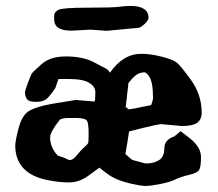

<svg xmlns="http://www.w3.org/2000/svg" viewBox="-20 -611 726 640"><path d="M218.3 -508.8Q163.6 -508.8 161.1 -541Q160.2 -546.9 160.4 -558.8Q160.6 -570.8 174.6 -578.1Q188.5 -585.4 272 -585.4Q355.5 -585.4 377.7 -588.4Q399.9 -591.3 413.6 -591.3Q474.6 -591.3 475.1 -552.2Q475.1 -542.5 461.2 -530.3Q447.3 -518.1 440.4 -518.1L335 -508.3L282.2 -512.2L218.8 -508.8ZM405.3 -247.6Q405.3 -247.6 405.3 -247.1Q405.3 -246.6 407.2 -246.6Q418 -246.6 483.9 -260.7Q490.2 -277.8 490.2 -285.2Q490.2 -285.2 490.2 -285.6Q490.2 -293 489.7 -293.9Q489.7 -356 462.9 -370.1Q444.3 -369.6 432.6 -360.1Q420.9 -350.6 408.2 -334.5Q403.8 -293.5 398.9 -252.9Q405.8 -252 405.8 -249.5Q405.8 -249.5 405.8 -249Q405.8 -248 405.3 -247.6ZM450.7 -431.6H451.2Q481 -431.6 517.8 -422.4Q554.7 -413.1 567.9 -403.3Q581.1 -393.6 616.5 -344.7Q651.9 -295.9 652.3 -236.3Q652.3 -212.4 637.2 -201.7Q622.1 -190.9 586.4 -190.9L521.5 -196.8Q521 -197.3 519 -197.3Q508.3 -197.3 456.5 -184.6Q419.9 -175.8 410.2 -172.9Q404.8 -134.8 397.9 -97.7Q418.9 -78.6 421.9 -77.6Q442.9 -71.8 463.9 -66.4H471.2Q492.7 -66.4 510.7 -77.6Q527.3 -87.9 527.8 -116.7Q528.3 -146 561 -156.2L582 -173.8L613.8 -149.4Q649.4 -120.1 649.9 -89.4Q649.9 -87.9 649.9 -86.4Q649.9 -58.1 645 -46.9Q640.1 -35.2 611.1 -28.3Q582 -21.5 564.2 -12.7Q546.4 -3.9 513.9 2.4Q481.4 8.8 465.8 8.8Q450.2 8.8 419.9 2Q389.6 -4.9 366.9 -14.6Q344.2 -24.4 311.5 -52.2Q306.6 -48.8 275.4 -25.9Q244.1 -2.9 210.7 -2.9Q177.2 -2.9 138.2 -10.7Q31.7 -32.2 30.8 -125.5Q30.8 -140.6 42.2 -184.6Q53.7 -228.5 78.9 -242.4Q104 -256.3 154.8 -265.1L232.4 -277.8L294.4 -272.5L296.9 -277.3L297.9 -304.2Q297.9 -322.3 277.1 -335Q256.3 -347.7 209 -347.7H174.8Q165.5 -319.3 164.6 -317.9Q147.9 -292.5 136.2 -282.2Q124.5 -271.5 100.1 -271.5Q99.6 -271.5 98.6 -271.5Q75.7 -271.5 69.6 -281.2Q63.5 -291 63.5 -299.8L63 -300.3Q63 -309.1 73.2 -335.4Q83.5 -362.3 85.9 -366.2Q88.4 -370.1 117.7 -396.5Q147 -422.9 199.5 -422.9Q252 -422.9 288.6 -405.8L335.9 -380.9Q341.8 -376.5 346.7 -368.7Q390.1 -431.6 450.7 -431.6ZM205.6 -79.6Q209.5 -77.6 213.4 -77.6Q223.1 -78.1 233.9 -90.8Q248.5 -109.4 260.7 -120.1Q272.9 -130.9 274.2 -135Q275.4 -139.2 275.4 -167.7Q275.4 -196.3 270.8 -207Q266.1 -217.8 231.2 -217.8Q196.3 -217.8 192.9 -216.8L180.2 -212.9Q147.5 -171.9 147 -153.3V-152.8Q147 -120.1 172.4 -92.3Q192.4 -86.9 205.6 -79.6Z"/></svg>

Font: Drukaatie burti
Style: Bold
Weight: 700
Version: Version 0.14